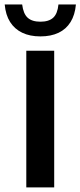

<svg xmlns="http://www.w3.org/2000/svg" viewBox="-52 -816 350 836"><path d="M62.5 0V-595H184V0ZM124 -657.5Q78 -657.5 44.8 -673.5Q11.5 -689.5 -8 -720.2Q-27.5 -751 -31.5 -796.5H44.5Q49.5 -756 68.5 -738.8Q87.5 -721.5 124 -721.5Q160.5 -721.5 179.5 -738.8Q198.5 -756 202.5 -796.5H278.5Q274.5 -751 255.2 -720Q236 -689 202.8 -673.2Q169.5 -657.5 124 -657.5Z"/></svg>

Font: Encode Sans SC Condensed SemiBold
Style: Regular
Weight: 600
Width: 3
Designer: Multiple Designers
Foundry: Impallari Type
Version: Version 3.002